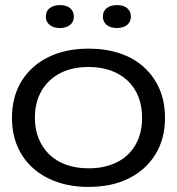

<svg xmlns="http://www.w3.org/2000/svg" viewBox="-20 -724 695 754"><path d="M328 10Q260 10 205 -9Q150 -28 110 -63.5Q70 -99 48.5 -149Q27 -199 27 -261Q27 -345 65 -406Q103 -467 170.5 -500Q238 -533 328 -533Q395 -533 450.5 -514.5Q506 -496 545.5 -460Q585 -424 606.5 -374Q628 -324 628 -261Q628 -179 590.5 -118Q553 -57 486 -23.5Q419 10 328 10ZM328 -63Q392 -63 439.5 -87Q487 -111 512.5 -156Q538 -201 538 -261Q538 -307 523.5 -344Q509 -381 481.5 -407Q454 -433 415 -447Q376 -461 328 -461Q263 -461 216 -436.5Q169 -412 143 -367Q117 -322 117 -261Q117 -216 132 -179.5Q147 -143 174 -117Q201 -91 240 -77Q279 -63 328 -63ZM439 -614Q413 -614 398.5 -626.5Q384 -639 384 -659Q384 -680 399 -692Q414 -704 439 -704Q466 -704 480 -691.5Q494 -679 494 -659Q494 -638 479 -626Q464 -614 439 -614ZM215 -614Q189 -614 174.5 -626.5Q160 -639 160 -659Q160 -680 175 -692Q190 -704 215 -704Q242 -704 256 -691.5Q270 -679 270 -659Q270 -638 255 -626Q240 -614 215 -614Z"/></svg>

Font: Mona Sans Expanded
Style: Regular
Weight: 400
Width: 7
Designer: Deni Anggara
Foundry: GitHub
Version: Version 2.000